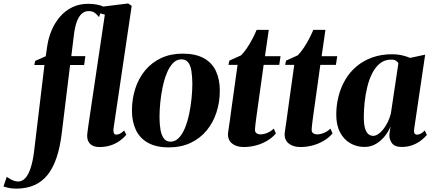

<svg xmlns="http://www.w3.org/2000/svg" viewBox="-161 -837 2496 1108"><path d="M111.5 -570.5Q118.5 -618.5 137 -662.2Q155.5 -706 185.2 -740.5Q215 -775 255.8 -795Q296.5 -815 348 -815Q373.5 -815 394.2 -811.2Q415 -807.5 432 -801L410.5 -738.5Q399 -752.5 386 -762.8Q373 -773 349.5 -773Q329 -773 312 -759Q295 -745 282.8 -713.2Q270.5 -681.5 264.5 -627.5L250.5 -513H331.5L324.5 -462H243.5L195.5 -69.5Q186 10.5 166 70.8Q146 131 114.5 171Q83 211 37.8 231.2Q-7.5 251.5 -67 251.5Q-90.5 251.5 -108.5 247.8Q-126.5 244 -141 239L-122 183.5Q-113 190 -102 196.2Q-91 202.5 -79.2 206.5Q-67.5 210.5 -56.5 210.5Q-33 210.5 -15.2 191.2Q2.5 172 15.2 134.2Q28 96.5 35 42L95.5 -462H37L42 -485.5L103 -512.5ZM493.5 -91Q493 -73 497.5 -66.5Q502 -60 510.5 -60Q519 -60 530.2 -65Q541.5 -70 555.5 -84L568 -59Q551 -39 528.2 -23Q505.5 -7 476.5 2.2Q447.5 11.5 412 11.5Q392.5 11.5 376.5 4.8Q360.5 -2 351.2 -16.8Q342 -31.5 342 -55Q342 -59.5 343 -67.2Q344 -75 345.2 -84.5Q346.5 -94 347.5 -103L444 -752.5L377 -771.5L381 -792.5L578.5 -817L599 -803Z M893.5 -527.5Q967 -527.5 1014.5 -501.5Q1062 -475.5 1084.8 -427.5Q1107.5 -379.5 1107.5 -313.5Q1107.5 -247.5 1088.2 -188.5Q1069 -129.5 1031.5 -84Q994 -38.5 939 -12.5Q884 13.5 813 13.5Q740.5 13.5 693.2 -12.8Q646 -39 623.2 -87Q600.5 -135 600.5 -198.5Q600.5 -266.5 619.8 -326Q639 -385.5 676.8 -431Q714.5 -476.5 769 -502Q823.5 -527.5 893.5 -527.5ZM885.5 -494.5Q858.5 -494.5 837.5 -473Q816.5 -451.5 801.8 -415.2Q787 -379 777.8 -335.2Q768.5 -291.5 764 -246Q759.5 -200.5 759.5 -161Q759.5 -120.5 765.2 -88.2Q771 -56 784.8 -37.8Q798.5 -19.5 823 -19.5Q850 -19.5 871 -41.2Q892 -63 906.8 -99.5Q921.5 -136 930.8 -180.2Q940 -224.5 944.5 -269.8Q949 -315 949 -354.5Q948.5 -397 943.5 -428.2Q938.5 -459.5 925 -477Q911.5 -494.5 885.5 -494.5Z M1322 -186.5Q1318.5 -162.5 1316 -143Q1313.5 -123.5 1312 -109.5Q1310.5 -95.5 1310.5 -87.5Q1310.5 -74 1319.8 -67.8Q1329 -61.5 1341.5 -61.5Q1361 -61.5 1382.2 -70.5Q1403.5 -79.5 1419 -95L1431 -67Q1411 -43 1381.5 -25.2Q1352 -7.5 1317 2Q1282 11.5 1245.5 11.5Q1203 11.5 1177.5 -9.5Q1152 -30.5 1155 -69Q1155.5 -73.5 1156.8 -82.8Q1158 -92 1160.2 -106.5Q1162.5 -121 1165.5 -141.8Q1168.5 -162.5 1172 -190.5L1210 -462.5H1157.5L1162.5 -487L1230 -517.5Q1246 -533 1263.2 -558.5Q1280.5 -584 1295.5 -612.5Q1310.5 -641 1320 -664.5H1390L1368 -512.5H1458L1450.5 -462.5H1360.5Z M1649 -186.5Q1645.5 -162.5 1643 -143Q1640.5 -123.5 1639 -109.5Q1637.5 -95.5 1637.5 -87.5Q1637.5 -74 1646.8 -67.8Q1656 -61.5 1668.5 -61.5Q1688 -61.5 1709.2 -70.5Q1730.5 -79.5 1746 -95L1758 -67Q1738 -43 1708.5 -25.2Q1679 -7.5 1644 2Q1609 11.5 1572.5 11.5Q1530 11.5 1504.5 -9.5Q1479 -30.5 1482 -69Q1482.5 -73.5 1483.8 -82.8Q1485 -92 1487.2 -106.5Q1489.5 -121 1492.5 -141.8Q1495.5 -162.5 1499 -190.5L1537 -462.5H1484.5L1489.5 -487L1557 -517.5Q1573 -533 1590.2 -558.5Q1607.5 -584 1622.5 -612.5Q1637.5 -641 1647 -664.5H1717L1695 -512.5H1785L1777.5 -462.5H1687.5Z M2229 -92.5Q2226.5 -73.5 2231.5 -66.8Q2236.5 -60 2245.5 -60Q2256 -60 2266.8 -65.5Q2277.5 -71 2290 -84L2302.5 -58.5Q2290 -43 2269.2 -26.8Q2248.5 -10.5 2220.2 0.2Q2192 11 2156.5 11Q2116 11 2099.8 -12.2Q2083.5 -35.5 2086.5 -65.5L2093 -108Q2082.5 -80.5 2061 -53Q2039.5 -25.5 2009.5 -7.2Q1979.5 11 1942 11Q1898 11 1861 -10Q1824 -31 1801.8 -72.5Q1779.5 -114 1779.5 -175Q1779.5 -230 1792.8 -281.8Q1806 -333.5 1832 -377.5Q1858 -421.5 1897 -454.2Q1936 -487 1987.5 -505.5Q2039 -524 2102.5 -524Q2133 -524 2158.5 -518Q2184 -512 2206 -503L2292.5 -521.5ZM2138 -472Q2134.5 -480 2124.2 -486.5Q2114 -493 2097 -493Q2059.5 -493 2032.8 -472Q2006 -451 1987.8 -415.5Q1969.5 -380 1958.8 -336.2Q1948 -292.5 1943.2 -247Q1938.5 -201.5 1938.5 -161.5Q1938.5 -119 1945.8 -95.5Q1953 -72 1965.5 -62.5Q1978 -53 1992.5 -53Q2006.5 -53 2021.5 -63Q2036.5 -73 2050.5 -90.5Q2064.5 -108 2076 -131.2Q2087.5 -154.5 2094.5 -181Z"/></svg>

Font: Merriweather 120pt ExtraBold
Style: Italic
Weight: 800
Italic angle: -7.8°
Version: Version 2.101